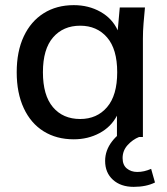

<svg xmlns="http://www.w3.org/2000/svg" viewBox="-20 -533 649 747"><path d="M267 9Q200 9 150 -22Q100 -53 72.5 -112Q45 -171 45 -252Q45 -333 72.5 -391.5Q100 -450 150 -481.5Q200 -513 267 -513Q325 -513 371 -487Q417 -461 438 -415L446 -504H544Q541 -473 538.5 -442.5Q536 -412 536 -383V0H435V-83Q412 -39 367 -15Q322 9 267 9ZM292 -70Q357 -70 396.5 -116Q436 -162 436 -252Q436 -342 396.5 -387.5Q357 -433 292 -433Q226 -433 186.5 -387.5Q147 -342 147 -252Q147 -162 186 -116Q225 -70 292 -70ZM500 194Q450 194 419.5 166.5Q389 139 389 93Q389 52 416 17Q443 -18 488 -39L521 0Q496 10 476.5 31.5Q457 53 457 82Q457 109 473.5 122.5Q490 136 514 136Q528 136 541 133Q554 130 568 124L583 177Q549 194 500 194Z"/></svg>

Font: Mulish SemiBold
Style: Regular
Weight: 600
Designer: Vernon Adams
Foundry: Vernon Adams
Version: Version 3.603; ttfautohint (v1.8.3)